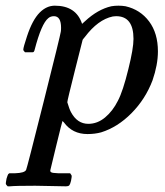

<svg xmlns="http://www.w3.org/2000/svg" viewBox="-59 -462 582 676"><path d="M29 -278Q23 -284 23 -287Q23 -295 36 -334Q55 -392 81 -418Q105 -442 134 -442Q209 -442 230 -378L240 -387Q285 -429 333 -440Q345 -442 358 -442Q371 -442 383 -440Q435 -428 466 -386.5Q497 -345 497 -281Q497 -234 478 -179Q453 -113 404 -63.5Q355 -14 297 4Q275 10 249 10Q196 10 166 -31L161 -36Q160 -35 139 51Q118 137 118 138Q118 140 118.5 141.5Q119 143 120.5 144Q122 145 123.5 145.5Q125 146 127.5 146.5Q130 147 132.5 147Q135 147 139 147.5Q143 148 146 148Q149 148 154 148Q159 148 163 148H188Q193 155 193.5 157Q194 159 191 175Q188 187 185 190.5Q182 194 172 194Q156 194 119.5 193Q83 192 65 192Q-5 192 -24 194H-32Q-38 188 -38.5 185.5Q-39 183 -36 167Q-32 154 -30 151L-26 148H-6Q28 147 33 136Q36 130 94.5 -103Q153 -336 155 -350Q156 -355 156 -364Q156 -405 131 -405Q119 -405 111 -398Q87 -379 63 -287Q63 -286 62 -283.5Q61 -281 60.5 -280.5Q60 -280 59 -279Q58 -278 55.5 -278Q53 -278 51 -278Q49 -278 43 -278ZM232 -322 205 -215Q178 -108 178 -102Q185 -78 191 -67Q213 -26 252 -26Q284 -26 311 -48.5Q338 -71 356 -107Q374 -141 393 -219Q411 -291 411 -325Q411 -405 350 -405Q348 -405 343.5 -404.5Q339 -404 338 -404Q286 -393 240 -332Q238 -330 235 -326Z"/></svg>

Font: KaTeX_Math
Style: Italic
Weight: 400
Version: Version 3699957226